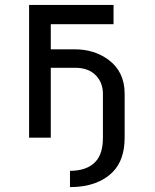

<svg xmlns="http://www.w3.org/2000/svg" viewBox="-20 -557 626 777"><path d="M97.7 0V-537.1H439.5V-459H185.5V-357.4H282.7Q361.3 -357.4 418.5 -315.4Q484.4 -267.1 484.4 -177.7V0Q484.4 90.3 436.5 138.7Q375.5 200.2 263.2 200.2V134.3Q332.5 134.3 367.2 96.7Q396.5 64.9 396.5 0V-177.7Q396.5 -226.1 362.8 -256.8Q334 -282.7 283.2 -282.7H185.5V0Z"/></svg>

Font: Consola Mono
Style: Book
Weight: 400
Monospace: yes
Version: Version 2.001